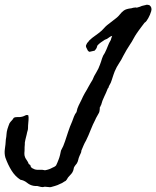

<svg xmlns="http://www.w3.org/2000/svg" viewBox="-130 -733 659 809"><path d="M-10.7 -247.1Q-8.8 -239.3 -9.8 -227.1Q-10.7 -214.8 -11.7 -204.1Q-11.7 -191.4 -12.7 -186Q-13.7 -180.7 -15.6 -175.8Q-16.6 -170.9 -17.8 -165.5Q-19 -160.2 -20.5 -154.8Q-22 -149.4 -23.2 -143.6Q-24.4 -137.7 -25.4 -131.8Q-25.4 -128.4 -25.4 -125.2Q-25.4 -122.1 -25.9 -118.7Q-26.4 -115.2 -26.4 -112.1Q-26.4 -108.9 -26.4 -105.5Q-26.4 -101.6 -26.6 -97.2Q-26.9 -92.8 -27.3 -87.9Q-27.8 -78.6 -24.4 -70.3Q-22 -64.5 -16.6 -57.1Q-11.7 -50.3 -8.8 -42Q-1 -37.1 -1.5 -35.6Q-2 -34.7 -1 -32.2Q2.4 -24.9 9.8 -22.5Q19 -16.6 33.7 -17.6Q48.8 -18.6 59.6 -15.6Q77.6 -18.6 90.8 -26.4Q92.8 -27.3 95 -28.3Q97.2 -29.3 99.1 -30.3Q103.5 -32.7 106.4 -36.1Q109.9 -42.5 111.8 -47.9Q113.8 -54.2 117.2 -61.5Q120.1 -68.4 123 -80.1Q126 -91.8 127 -98.6Q132.3 -107.9 136.5 -117.7Q140.6 -127.4 144 -137.7L157.2 -177.7Q161.1 -189.5 165 -199.7Q168.9 -210 173.8 -220.7Q177.7 -231.4 181.6 -241.7Q185.5 -252 192.4 -260.7Q195.3 -276.4 201.2 -288.1L212.9 -311.5Q219.7 -327.1 227.5 -340.8Q231.9 -348.1 236.1 -355.2Q240.2 -362.3 243.7 -369.1Q247.6 -376 251.5 -382.8Q255.4 -389.6 259.8 -396.5Q265.6 -412.1 275.9 -428.2Q285.2 -443.4 291 -460Q296.4 -474.1 299.8 -486.3Q303.7 -499 311.5 -509.8Q315.4 -517.6 318.6 -524.9Q321.8 -532.2 324.2 -538.6Q326.7 -545.4 329.8 -551.8Q333 -558.1 336.9 -564.5Q337.9 -569.3 339.4 -573.2Q340.8 -577.1 342.8 -582Q334.5 -579.6 328.1 -574.2Q321.8 -568.4 311.5 -565.4Q303.7 -560.5 294.9 -554.2Q286.1 -547.9 280.3 -541Q277.3 -529.3 274.4 -526.4Q272.5 -524.4 268.6 -519.5Q264.6 -519 257.8 -517.1Q251 -515.1 247.1 -514.6Q241.2 -517.1 239.7 -520.5Q238.3 -524.4 235.4 -529.3Q230.5 -537.6 232.9 -543Q235.4 -548.3 237.3 -551.8Q238.8 -553.7 241.7 -556.6Q244.6 -559.6 245.1 -561.5Q258.3 -574.2 271.5 -583Q285.6 -592.8 297.9 -603.5Q300.8 -606.4 303.7 -609.4Q306.6 -612.3 309.6 -615.7Q312.5 -619.1 315.4 -621.8Q318.4 -624.5 321.3 -627L347.7 -647.5Q365.7 -660.2 373.8 -670.7Q381.8 -681.2 391.6 -688.5Q401.4 -695.8 423.8 -698.2Q425.8 -698.7 427.5 -699.2Q429.2 -699.7 430.7 -700.2Q434.6 -701.2 438.5 -701.2Q444.3 -702.1 444.3 -701.2Q444.3 -699.7 451.2 -702.1Q454.6 -702.6 459.5 -704.6L467.8 -708Q471.7 -709.5 477.5 -710.4Q483.9 -711.4 486.3 -712.9Q489.3 -713.4 492.7 -712.9Q494.6 -712.4 496.3 -711.9Q498 -711.4 500 -710.9Q511.7 -701.7 507.1 -685.8Q502.4 -669.9 495.1 -657.2Q492.2 -651.4 487.8 -645.5Q483.4 -639.6 478.5 -636.7L462.4 -615.2Q458.5 -609.9 454.3 -604.2Q450.2 -598.6 446.3 -592.8Q442.4 -587.4 439 -581.5Q435.5 -575.7 432.1 -569.3Q428.7 -563 425.3 -557.1Q421.9 -551.3 418 -545.9Q410.2 -534.2 403.3 -522.5Q396.5 -510.7 389.6 -498Q381.8 -481.4 371.6 -466.3Q361.8 -452.1 353.5 -432.6Q351.1 -426.8 349.1 -420.9Q347.2 -415 345.2 -409.2Q343.3 -403.3 341.3 -397.2Q339.4 -391.1 336.9 -384.8Q335 -382.3 333.5 -378.4Q332 -374.5 330.1 -372.1Q328.6 -370.1 327.6 -365.2Q327.1 -362.3 324.2 -360.4Q320.8 -351.1 316.9 -342.5Q313 -334 309.1 -325.7Q300.8 -309.1 295.9 -290Q293.5 -287.6 293 -284.7Q292.5 -281.7 290 -279.3Q291 -278.3 290 -270Q289.1 -261.7 287.1 -257.8Q280.8 -245.6 277.8 -241.2Q275.9 -238.3 274.4 -235.1Q272.9 -231.9 271.5 -228.5Q261.2 -209 252 -185.5Q243.2 -162.6 232.4 -140.6Q226.6 -130.9 222.2 -120.6Q217.8 -110.4 212.9 -98.6Q212.9 -92.3 210 -86.9Q207.5 -82.5 205.1 -76.2Q200.7 -65.9 199.7 -59.6Q198.2 -51.8 193.4 -43.9L187.5 -36.6Q185.5 -34.2 182.6 -29.3Q181.2 -26.9 180.2 -21Q179.2 -15.1 177.7 -12.7Q175.8 -6.8 170.9 -1Q166 4.9 161.1 9.8Q155.8 15.1 153.8 19.5Q151.9 23.9 146.5 29.3Q140.1 32.2 135.7 35.6Q131.8 38.6 125 41Q111.8 47.9 100.6 50.8Q90.8 53.2 88.4 54.2Q85 55.7 80.1 55.7Q74.2 55.7 69.3 54.7Q64.5 53.7 58.6 53.7Q50.3 56.6 43 54.7L27.3 50.8H19Q15.6 50.8 10.7 49.8Q-4.4 46.9 -16.6 36.6Q-28.8 26.9 -43.9 24.4Q-66.4 9.8 -81.5 -14.6Q-96.7 -39.1 -107.4 -69.3Q-112.3 -86.4 -109.4 -106Q-107.9 -115.7 -106.9 -125.2Q-106 -134.8 -105.5 -144.5Q-103 -157.2 -102.5 -168Q-102.1 -177.2 -98.6 -189.5Q-96.7 -196.3 -94.2 -202.6Q-91.8 -209 -89.8 -213.9Q-86.4 -219.2 -81.1 -224.6Q-75.7 -230 -72.3 -236.3Q-65.9 -240.2 -56.6 -239.7Q-46.9 -238.8 -37.1 -241.2Q-33.7 -242.2 -30.3 -243.4Q-26.9 -244.6 -23.4 -246.6Q-17.1 -250 -10.7 -247.1Z"/></svg>

Font: Freehand
Style: Regular
Weight: 400
Designer: Danh Hong
Version: Version 8.001; ttfautohint (v1.8.3)